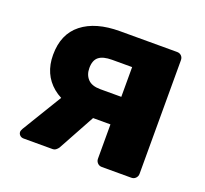

<svg xmlns="http://www.w3.org/2000/svg" viewBox="-96 -633 797 746"><g transform="rotate(20 302.0 -260.0)"><path d="M394 0Q383 0 376 -7.5Q369 -15 369 -25V-167H285V-172Q179 -172 123 -218.5Q67 -265 67 -345Q67 -431 123.5 -475.5Q180 -520 280 -520H516Q527 -520 534 -513Q541 -506 541 -495V-25Q541 -15 534 -7.5Q527 0 516 0ZM71 0Q61 0 55 -6Q49 -12 49 -20Q49 -23 50.5 -26.5Q52 -30 54 -34L161 -210L307 -185L214 -15Q210 -9 204 -4.5Q198 0 190 0ZM285 -282H372V-405H289Q252 -405 234.5 -391Q217 -377 217 -345Q217 -317 233.5 -299.5Q250 -282 285 -282Z"/></g></svg>

Font: DVN-Rubik
Style: Bold
Weight: 700
Designer: Hubert and Fischer
Foundry: Hubert & Fischer
Version: Version 2.102